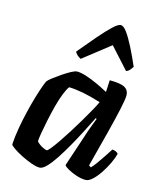

<svg xmlns="http://www.w3.org/2000/svg" viewBox="-115 -855 771 936"><g transform="rotate(15 270.0 -387.0)"><path d="M174 0Q158 0 132.5 -9Q107 -18 81 -31Q55 -44 37 -56.5Q19 -69 17 -75Q19 -112 26.5 -156Q34 -200 44.5 -244Q55 -288 66 -325Q77 -362 86 -386.5Q95 -411 98 -415Q103 -422 120.5 -435.5Q138 -449 160 -464Q182 -479 201.5 -489.5Q221 -500 231 -500Q250 -500 276.5 -491.5Q303 -483 333 -469.5Q363 -456 392 -440L395 -500Q451 -500 472 -487.5Q493 -475 493 -449Q493 -430 482 -379.5Q471 -329 451.5 -252Q432 -175 405 -73L416 -66Q427 -77 441 -96.5Q455 -116 469.5 -138Q484 -160 495 -177Q504 -177 513.5 -172.5Q523 -168 525 -163Q520 -142 507 -114.5Q494 -87 476.5 -60.5Q459 -34 440.5 -17Q422 0 406 0Q384 0 359 -8.5Q334 -17 315.5 -27.5Q297 -38 294 -45L346 -201Q352 -220 357.5 -236Q363 -252 369 -267.5Q375 -283 382 -301L377 -304Q360 -270 339 -229Q318 -188 295 -147.5Q272 -107 250 -73.5Q228 -40 208.5 -20Q189 0 174 0ZM187 -91Q191 -91 204.5 -107.5Q218 -124 236.5 -151Q255 -178 275.5 -210.5Q296 -243 315.5 -276Q335 -309 351 -337.5Q367 -366 375 -384Q324 -400 285 -407.5Q246 -415 213 -416Q203 -404 191.5 -375Q180 -346 170 -308Q160 -270 152 -231.5Q144 -193 139 -163.5Q134 -134 134 -122Q144 -110 161 -100.5Q178 -91 187 -91ZM231 -564Q221 -569 212 -577Q203 -585 201 -593Q243 -644 278.5 -685Q314 -726 339.5 -750Q365 -774 378 -774Q392 -774 409.5 -750Q427 -726 448 -685Q469 -644 491 -593Q486 -586 479 -577Q472 -568 460 -564L365 -669Z"/></g></svg>

Font: Texturina Medium 12pt
Style: Bold Italic
Weight: 700
Italic angle: -11°
Version: Version 1.002